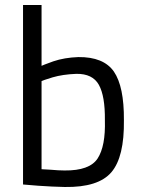

<svg xmlns="http://www.w3.org/2000/svg" viewBox="-20 -738 566 767"><path d="M238 -57Q215 -57 182 -60Q149 -62 146 -62V-414Q148 -416 190 -429Q231 -441 285 -443Q350 -444 375 -399Q400 -354 399 -258Q402 -154 370 -105Q338 -56 238 -57ZM293 -510Q237 -508 193 -493Q149 -477 146 -475V-718H72V-1Q77 0 133 4Q189 8 239 9Q373 11 425 -50Q477 -111 475 -258Q476 -392 435 -452Q394 -511 293 -510Z"/></svg>

Font: RazerF5
Style: Regular
Weight: 400
Foundry: Razer Inc.
Version: Version 2